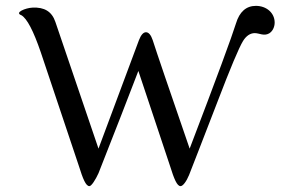

<svg xmlns="http://www.w3.org/2000/svg" viewBox="-20 -632 981 655"><path d="M849 -519C865 -519 880 -508 898 -518C910 -525 917 -540 917 -555C917 -588 889 -612 853 -612C820 -612 797 -592 785 -552C772 -510 720 -368 627 -125C556 -331 514 -454 501 -495C495 -513 487 -522 478 -522C469 -522 461 -513 454 -495L316 -125L169 -557C157 -593 131 -608 91 -606C67 -605 28 -589 53 -580C72 -569 94 -527 119 -454L249 -66C263 -21 273 3 285 3C292 3 306 -19 316 -41C375 -190 417 -299 452 -390L560 -66C574 -21 584 3 596 3C604 3 616 -13 625 -35C637 -64 667 -144 722 -285C766 -400 795 -469 809 -492C820 -510 834 -519 849 -519Z"/></svg>

Font: GFS Ignacio
Style: Regular
Weight: 400
Designer: George D. Matthiopoulos
Foundry: George D. Matthiopoulos
Version: Version 1.000